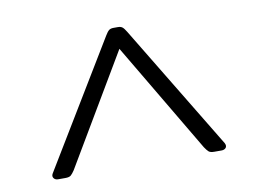

<svg xmlns="http://www.w3.org/2000/svg" viewBox="-52 -791 695 523"><g transform="rotate(-10 296.0 -529.0)"><path d="M58 -357 267 -702Q273 -712 277.5 -715.5Q282 -719 290 -719H302Q310 -719 314.5 -715.5Q319 -712 325 -702L534 -357Q536 -353 536 -350Q536 -345 532 -342Q528 -339 522 -339H502Q491 -339 486.5 -343Q482 -347 476 -356L296 -660L116 -356Q110 -347 105.5 -343Q101 -339 90 -339H70Q62 -339 58 -344.5Q54 -350 58 -357Z"/></g></svg>

Font: Mitr ExtraLight
Style: Regular
Weight: 250
Designer: Thanarat Vachiruckul
Foundry: Cadson Demak Co.,Ltd.
Version: Version 1.000